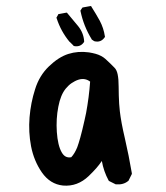

<svg xmlns="http://www.w3.org/2000/svg" viewBox="-20 -606 540 625"><path d="M185.1 -2Q143.1 -6.3 116.2 -44.9Q90.3 -82.5 81.1 -129.9Q72.3 -176.3 76.2 -224.1Q80.1 -271.5 94.2 -315.4Q107.9 -359.9 139.4 -390.1Q170.9 -420.4 202.4 -430.4Q233.9 -440.4 269.5 -435.5Q281.2 -433.6 291 -430.9Q300.8 -428.2 309.1 -423.8Q317.4 -419.4 323.2 -414.1Q331.5 -406.2 338.9 -399.4Q346.2 -392.6 352.1 -386.2Q359.9 -378.9 363 -363.8Q366.2 -348.6 366.2 -324.2Q366.2 -309.1 366.7 -294.9Q367.2 -280.8 367.9 -268.1Q368.7 -255.4 370.1 -243.7Q372.1 -226.6 376.2 -204.1Q380.4 -181.6 386.7 -154.8Q399.4 -99.6 409.2 -42V-40L408.7 -38.6L398.9 -19L398.4 -17.6L397.5 -17.1Q381.8 -3.9 357.9 -5.9H356.9L356 -6.3L336.4 -16.1L334.5 -17.1L333.5 -18.6Q317.4 -48.3 311.5 -82Q303.7 -70.3 293.2 -58.3Q282.7 -46.4 269 -33.2Q232.4 2 185.1 -2ZM211.9 -94.2Q223.1 -106 231.4 -126.5Q233.4 -132.3 236.1 -140.4Q238.8 -148.4 241.7 -159.4Q244.6 -170.4 248 -183.8Q251.5 -197.3 254.9 -213.4Q257.8 -225.6 260.3 -238.3Q262.7 -251 264.6 -263.7Q266.6 -276.4 268.3 -289.3Q270 -302.2 271.2 -314.9Q272.5 -327.6 273.4 -340.3Q256.8 -353 235.8 -346.7Q229.5 -344.7 223.9 -341.8Q218.3 -338.9 213.1 -335.4Q208 -332 203.4 -327.6Q198.7 -323.2 194.3 -317.9Q177.2 -297.4 169.9 -258.8Q162.1 -219.2 165 -176.3Q166.5 -154.8 170.4 -138.2Q174.3 -121.6 180.7 -110.4Q186.5 -100.1 194.1 -96.2Q201.7 -92.3 211.9 -94.2ZM218.8 -458 207 -469.7H206.5Q178.2 -503.9 164.6 -545.9L163.6 -548.3L165 -550.8L168.9 -557.6L169.9 -560.1L172.9 -560.5L194.3 -564.5L197.8 -564.9L199.7 -562.5Q217.3 -542 233.9 -521.5Q252 -499.5 253.9 -472.2V-470.2L252.9 -468.3Q247.1 -460 238.8 -457Q230.5 -454.1 221.2 -456.1L219.7 -456.5ZM285.6 -472.7 279.8 -476.6 278.8 -477.1 278.3 -478.5Q252.4 -520.5 242.2 -569.3L241.7 -571.3L243.2 -573.7L247.1 -579.6L248.5 -581.5L251 -582L272.5 -585.9L276.4 -586.4L278.3 -583Q292 -561.5 304.7 -538.6Q317.4 -514.6 321.3 -488.3L321.8 -485.8L320.3 -483.9Q308.1 -466.8 287.6 -471.7L286.6 -472.2Z"/></svg>

Font: NaikaiFont
Style: SemiBold
Weight: 600
Version: Version 1.89